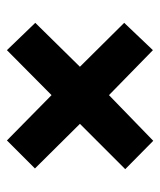

<svg xmlns="http://www.w3.org/2000/svg" viewBox="26 -631 463 555"><g transform="rotate(90 257.5 -353.5)"><path d="M387 -565 255 -437 125 -564 46 -481 173 -353 46 -224 125 -142 255 -271 386 -142 467 -223 338 -353 469 -484Z"/></g></svg>

Font: Noto Sans Thai Looped Condensed ExtraBold
Style: Regular
Weight: 800
Width: 3
Designer: Sasikarn Vongin, Ben Mitchell
Foundry: The Fontpad Ltd
Version: Version 1.001